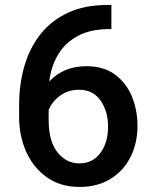

<svg xmlns="http://www.w3.org/2000/svg" viewBox="-20 -735 608 765"><path d="M409.2 -715.3H423.8V-619.1H415.5Q340.3 -619.1 289.6 -591.6Q238.8 -564 210.9 -516.6Q183.1 -469.2 176.3 -410.2Q232.4 -471.2 324.7 -471.2Q393.6 -471.2 438.7 -437.5Q483.9 -403.8 505.9 -349.6Q527.8 -295.4 527.8 -233.4Q527.8 -165 500.2 -109.9Q472.7 -54.7 420.9 -22.5Q369.1 9.8 296.9 9.8Q220.7 9.8 166.7 -28.6Q112.8 -66.9 84.5 -130.1Q56.2 -193.4 56.2 -268.1V-316.9Q56.2 -397.9 76.7 -470Q97.2 -542 140.1 -597.2Q183.1 -652.3 249.8 -683.8Q316.4 -715.3 409.2 -715.3ZM173.8 -257.3Q173.8 -171.9 209.2 -127.9Q244.6 -84 295.4 -84Q349.1 -84 379.9 -125.5Q410.6 -167 410.6 -230.5Q410.6 -291 380.9 -334.2Q351.1 -377.4 294.4 -377.4Q252 -377.4 219.5 -353.8Q187 -330.1 173.8 -296.4Z"/></svg>

Font: Vazirmatn UI Medium
Style: Regular
Weight: 500
Designer: Saber Rastikerdar
Foundry: Saber Rastikerdar
Version: Version 33.003